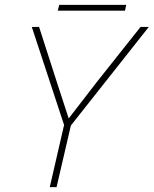

<svg xmlns="http://www.w3.org/2000/svg" viewBox="-20 -771 633 791"><path d="M500 -751 495 -727H218L224 -751ZM185 0 244 -256 111 -660H141L218 -421L263 -283L378 -432L559 -660H593L272 -254L213 0Z"/></svg>

Font: Elaine Sans ExtraLight
Style: Italic
Weight: 275
Italic angle: -13°
Designer: Wei Huang
Foundry: Wei Huang
Version: Version 2.001;December 24, 2019;FontCreator 12.0.0.2547 64-b